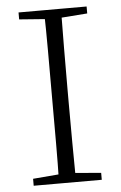

<svg xmlns="http://www.w3.org/2000/svg" viewBox="-52 -761 501 798"><g transform="rotate(-5 198.0 -361.5)"><path d="M56 0V-29L188 -40H207L340 -29V0ZM162 0Q164 -83 164 -166Q164 -249 164 -333V-390Q164 -474 164 -557.5Q164 -641 162 -723H233Q232 -641 231.5 -557.5Q231 -474 231 -390V-333Q231 -249 231.5 -166Q232 -83 233 0ZM56 -694V-723H340V-694L207 -684H188Z"/></g></svg>

Font: Noto Serif KR ExtraLight
Style: Regular
Weight: 200
Designer: Ryoko NISHIZUKA 西塚涼子 (kana & ideographs); Frank Grießhammer (Latin, Greek & Cyrillic); Wenlong ZHANG 张文龙 (bopomofo); San
Foundry: Adobe
Version: Version 2.002-H1;hotconv 1.1.0;makeotfexe 2.6.0